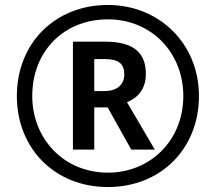

<svg xmlns="http://www.w3.org/2000/svg" viewBox="-20 -744 871 774"><path d="M415 10C628 10 782 -144 782 -357C782 -570 620 -724 415 -724C202 -724 48 -570 48 -357C48 -144 202 10 415 10ZM415 -48C237 -48 110 -185 110 -357C110 -537 237 -666 415 -666C593 -666 719 -529 719 -357C719 -177 585 -48 415 -48ZM274 -141H360V-311H414L509 -141H604L492 -332C532 -348 568 -382 568 -446C568 -532 518 -576 404 -576H274ZM402 -377H360V-506H401C456 -506 481 -489 481 -444C481 -403 452 -377 402 -377Z"/></svg>

Font: Noto Sans Cherokee Medium
Style: Regular
Weight: 500
Designer: Monotype Design Team
Foundry: Monotype Imaging Inc.
Version: Version 2.001